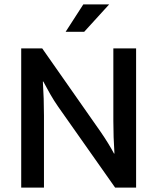

<svg xmlns="http://www.w3.org/2000/svg" viewBox="-20 -849 712 869"><path d="M361 -705H277L357 -829H474ZM76 -630H171L435 -253Q453 -227 469 -201Q485 -175 496 -154H498Q493 -228 493 -301.5Q493 -375 493 -450V-630H596V0H501L244 -365Q225 -392 207 -423.5Q189 -455 176 -480H174Q179 -402 179 -325.5Q179 -249 179 -172V0H76Z"/></svg>

Font: Mukta Mahee Medium
Style: Regular
Weight: 500
Designer: Shuchita Grover, Noopur Datye, Girish Dalvi, Yashodeep Gholap
Foundry: Ek Type
Version: Version 2.538;PS 1.000;hotconv 16.6.51;makeotf.lib2.5.65220;